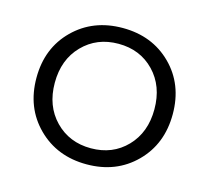

<svg xmlns="http://www.w3.org/2000/svg" viewBox="-83 -627 793 728"><g transform="rotate(15 313.5 -262.5)"><path d="M505.5 -70.5Q430 5 314 5Q198 5 122 -70.5Q46 -146 46 -263Q46 -380 122 -455Q198 -530 314 -530Q430 -530 505.5 -455Q581 -380 581 -263Q581 -146 505.5 -70.5ZM173.5 -115Q229 -58 314 -58Q399 -58 454 -115Q509 -172 509 -263Q509 -354 454 -411Q399 -468 314 -468Q229 -468 173.5 -411Q118 -354 118 -263Q118 -172 173.5 -115Z"/></g></svg>

Font: mBank
Style: Regular
Weight: 400
Designer: Julieta Ulanovsky
Foundry: Julieta Ulanovsky
Version: Version 7.200;PS 007.200;hotconv 1.0.88;makeotf.lib2.5.64775